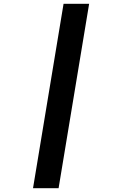

<svg xmlns="http://www.w3.org/2000/svg" viewBox="-20 -843 640 1006"><path d="M153 143 313 -823H447L287 143Z"/></svg>

Font: Iosevka Curly XBdExObl
Style: Regular
Weight: 800
Width: 7
Italic angle: -9°
Monospace: yes
Designer: Belleve Invis
Foundry: Belleve Invis
Version: Version 11.1.0; ttfautohint (v1.8.3)